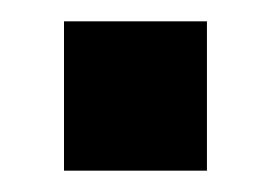

<svg xmlns="http://www.w3.org/2000/svg" viewBox="-20 -416 254 180"><path d="M40 -256V-396H174V-256Z"/></svg>

Font: Tektur SemiBold
Style: Regular
Weight: 600
Designer: Adam Jagosz
Foundry: Adam Jagosz
Version: Version 1.005;gftools[0.9.30]